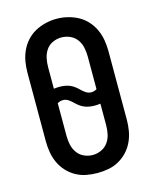

<svg xmlns="http://www.w3.org/2000/svg" viewBox="-114 -822 727 907"><g transform="rotate(-15 250.0 -369.0)"><path d="M250 8Q223 8 196 3Q169 -2 145 -15.5Q121 -29 102.5 -49Q84 -69 72.5 -94Q61 -119 56.5 -146Q52 -173 52 -200V-535Q52 -562 56.5 -589Q61 -616 72.5 -641Q84 -666 102.5 -686.5Q121 -707 145 -720Q169 -733 196 -739.5Q223 -746 250 -746Q277 -746 304 -739.5Q331 -733 355 -720Q379 -707 397.5 -686.5Q416 -666 427.5 -641Q439 -616 443.5 -589Q448 -562 448 -535V-200Q448 -173 443.5 -146Q439 -119 427.5 -94Q416 -69 397.5 -49Q379 -29 355 -15.5Q331 -2 304 3Q277 8 250 8ZM320 -368Q327 -368 334 -370Q341 -372 347 -376V-535Q347 -557 342.5 -579Q338 -601 325 -619Q312 -637 291.5 -646Q271 -655 249 -655Q227 -655 206.5 -645.5Q186 -636 174 -618Q162 -600 157.5 -578.5Q153 -557 153 -535V-430Q160 -431 166.5 -431.5Q173 -432 180 -432Q193 -432 206 -430Q219 -428 231 -423Q243 -418 253.5 -410Q264 -402 273 -393Q273 -393 273 -393Q273 -393 273 -393L274 -392Q283 -383 294.5 -375.5Q306 -368 320 -368ZM250 -80Q272 -80 292.5 -89.5Q313 -99 325.5 -117Q338 -135 342.5 -156.5Q347 -178 347 -200V-305Q340 -304 333.5 -303.5Q327 -303 320 -303Q307 -303 294 -305Q281 -307 269 -312Q257 -317 246.5 -325Q236 -333 227 -342Q227 -342 227 -342Q227 -342 227 -342L226 -343Q217 -352 205.5 -359.5Q194 -367 180 -367Q173 -367 166 -365Q159 -363 153 -359V-200Q153 -178 157.5 -156.5Q162 -135 174.5 -117Q187 -99 207.5 -89.5Q228 -80 250 -80Z"/></g></svg>

Font: Zed Mono Semibold
Style: Regular
Weight: 600
Monospace: yes
Designer: Belleve Invis
Foundry: Belleve Invis
Version: Version 1.0.0; ttfautohint (v1.8.4)